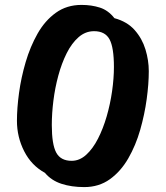

<svg xmlns="http://www.w3.org/2000/svg" viewBox="-20 -747 675 782"><path d="M323 15Q271 15 230 1.5Q189 -12 163 -43Q108 -73 78.5 -131Q49 -189 49 -255Q49 -306 57.5 -368.5Q66 -431 84.5 -494Q103 -557 133 -610Q163 -663 207.5 -695Q252 -727 312 -727Q353 -727 387 -716Q421 -705 446 -673Q498 -659 528.5 -624.5Q559 -590 572.5 -545.5Q586 -501 586 -457Q586 -406 577.5 -343.5Q569 -281 551 -218Q533 -155 502.5 -102Q472 -49 427.5 -17Q383 15 323 15ZM272 -92Q304 -92 331 -116.5Q358 -141 379 -182Q400 -223 414.5 -273Q429 -323 436.5 -375.5Q444 -428 444 -474Q444 -554 426 -587Q408 -620 363 -620Q328 -620 300 -595.5Q272 -571 251.5 -530Q231 -489 217.5 -439Q204 -389 197.5 -337Q191 -285 191 -238Q191 -159 209 -125.5Q227 -92 272 -92Z"/></svg>

Font: Protest Riot
Style: Regular
Weight: 400
Designer: Octavio Pardo
Foundry: Ashler Design
Version: Version 2.005; ttfautohint (v1.8.4.7-5d5b)